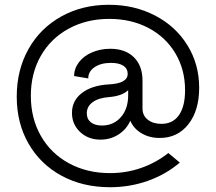

<svg xmlns="http://www.w3.org/2000/svg" viewBox="-20 -680 903 803"><path d="M50 -276Q50 -387 99 -474.5Q148 -562 236 -611Q324 -660 435 -660Q542 -660 628.5 -615Q715 -570 764 -490.5Q813 -411 813 -313Q813 -218 768 -160.5Q723 -103 648 -103Q605 -103 572 -122.5Q539 -142 525 -175Q509 -139 475.5 -117.5Q442 -96 400 -96Q349 -96 315 -128Q281 -160 281 -208Q281 -259 322.5 -291Q364 -323 435 -327Q514 -331 514 -371Q514 -393 496 -405Q478 -417 444 -417Q402 -417 375.5 -399Q349 -381 349 -352L290 -362Q290 -393 310 -419.5Q330 -446 365 -461Q400 -476 441 -476Q504 -476 540 -440.5Q576 -405 576 -343V-226Q576 -197 598 -179.5Q620 -162 655 -162Q703 -162 728.5 -198.5Q754 -235 754 -303Q754 -389 713.5 -457Q673 -525 601 -563Q529 -601 437 -601Q342 -601 267 -560Q192 -519 150.5 -446Q109 -373 109 -279Q109 -185 151 -111.5Q193 -38 268.5 3Q344 44 440 44Q508 44 570 22.5Q632 1 684 -40L732 0Q673 50 598 76.5Q523 103 440 103Q326 103 237.5 55Q149 7 99.5 -79Q50 -165 50 -276ZM406 -155Q455 -155 485.5 -190Q516 -225 516 -281V-303Q492 -279 437 -274Q393 -271 368 -253Q343 -235 343 -206Q343 -182 360 -168.5Q377 -155 406 -155Z"/></svg>

Font: MedMera Sans
Style: Regular
Weight: 400
Designer: Kasper Nordkvist
Foundry: UNCUT.wtf
Version: Version 1.300